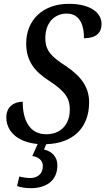

<svg xmlns="http://www.w3.org/2000/svg" viewBox="-20 -744 551 1004"><path d="M141 240C217 240 280 205 280 120C280 77 252 47 210 38L222 10C360 6 446 -74 446 -209C446 -286 407 -343 324 -399C253 -445 217 -476 217 -544C217 -632 271 -673 329 -673C404 -673 420 -600 419 -544C483 -544 511 -573 511 -618C511 -680 449 -724 340 -724C203 -724 117 -638 117 -517C117 -422 163 -369 239 -320C326 -263 345 -226 345 -171C345 -93 298 -42 221 -42C136 -42 98 -115 99 -212C53 -212 13 -186 13 -130C13 -61 67 -1 177 9L149 72C181 76 204 95 204 124C204 167 174 187 138 187C122 187 101 184 81 179L69 229C90 236 115 240 141 240Z"/></svg>

Font: Noto Serif Condensed Medium
Style: Italic
Weight: 500
Width: 3
Italic angle: -12°
Designer: Monotype Design Team
Foundry: Monotype Imaging Inc.
Version: Version 2.013